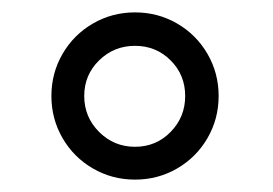

<svg xmlns="http://www.w3.org/2000/svg" viewBox="-20 -718 440 310"><path d="M333 -563Q333 -526 315 -495Q297 -464 266 -446Q235 -428 198 -428Q161 -428 130 -446Q99 -464 81 -495Q63 -526 63 -563Q63 -600 81 -631Q99 -662 130 -680Q161 -698 198 -698Q235 -698 266 -680Q297 -662 315 -631Q333 -600 333 -563ZM116 -563Q116 -529 140 -505Q164 -481 198 -481Q232 -481 255.5 -505Q279 -529 279 -563Q279 -597 255.5 -620.5Q232 -644 198 -644Q164 -644 140 -620.5Q116 -597 116 -563Z"/></svg>

Font: Archivo Narrow
Style: Regular
Weight: 400
Designer: Hector Gatti
Foundry: Omnibus-Type
Version: Version 1.003